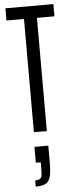

<svg xmlns="http://www.w3.org/2000/svg" viewBox="-64 -720 407 1049"><g transform="rotate(-5 139.5 -195.5)"><path d="M104 0V-621H8V-688H271V-621H175V0ZM88 297V263Q107 263 115.5 256.5Q124 250 125.5 234Q127 218 127 192V167H100V80H176V170Q176 207 173 231Q170 255 160.5 270Q151 285 133.5 291Q116 297 88 297Z"/></g></svg>

Font: Saira UltraCondensed Medium
Style: Regular
Weight: 500
Width: 1
Designer: Hector Gatti with collaboration of the Omnibus-Type team
Foundry: Omnibus-Type
Version: Version 1.101